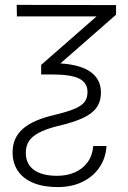

<svg xmlns="http://www.w3.org/2000/svg" viewBox="-20 -551 519 781"><path d="M452.1 -530.3V-491.2L225.6 -293Q307.1 -288.1 348.9 -258.1Q390.6 -228 390.6 -174.8Q390.6 -137.7 372.1 -112.5Q353.5 -87.4 315.4 -70.1Q277.3 -52.7 213.9 -38.1Q165.5 -25.9 137.2 -10.5Q108.9 4.9 96.9 24.4Q85 43.9 85 70.3Q85 116.2 117.9 140.1Q150.9 164.1 212.9 164.1Q252.4 164.1 284.4 150.1Q316.4 136.2 336.2 109.1Q356 82 359.4 43H413.1Q410.6 90.3 385.7 128.2Q360.8 166 316.9 188Q272.9 210 214.8 210Q157.7 210 116.5 193.4Q75.2 176.8 53.2 144.8Q31.2 112.8 31.2 68.4Q31.2 9.8 72.8 -26.9Q114.3 -63.5 203.1 -84Q255.9 -96.7 283.9 -108.6Q312 -120.6 324 -136.5Q335.9 -152.3 335.9 -176.8Q335.9 -213.9 302.7 -231Q269.5 -248 194.3 -248H147.5V-287.1L373 -484.4H48.8L47.9 -531.2Z"/></svg>

Font: Pretendard JP ExtraLight
Style: Regular
Weight: 200
Designer: Base glyphs from Inter by Rasmus Andersson; Hangeul glyphs from Noto Sans CJK(Source Han Sans) by Jang Soo-young and Kan
Foundry: Kil Hyung-jin
Version: Version 1.309